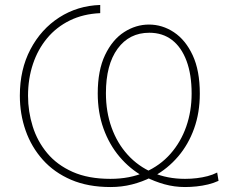

<svg xmlns="http://www.w3.org/2000/svg" viewBox="-20 -745 908 774"><path d="M425.5 9Q335 9 266.8 -20.2Q198.5 -49.5 152.5 -101Q106.5 -152.5 83.2 -219Q60 -285.5 60 -359.5Q60 -465 102.8 -546.2Q145.5 -627.5 219 -674.8Q292.5 -722 384 -725V-692Q315.5 -689 261.5 -662.5Q207.5 -636 170 -591Q132.5 -546 112.8 -486.8Q93 -427.5 93 -359Q93 -295.5 111.8 -235.5Q130.5 -175.5 170.2 -127.8Q210 -80 273 -52Q336 -24 425 -24Q503.5 -24 564.5 -50.8Q625.5 -77.5 667.2 -125Q709 -172.5 730.8 -234.8Q752.5 -297 752.5 -368Q752.5 -444.5 732 -499.5Q711.5 -554.5 673.5 -583.8Q635.5 -613 582 -613Q501 -613 454 -548.5Q407 -484 407 -369.5Q407 -294 429.8 -230.8Q452.5 -167.5 494.8 -121Q537 -74.5 595.8 -49.2Q654.5 -24 726 -24Q750.5 -24 773.2 -26.8Q796 -29.5 817 -35Q838 -40.5 855.5 -49.5L861 -16Q841.5 -7 818.8 -1.5Q796 4 772.2 6.5Q748.5 9 726 9Q683 9 642.8 -2.2Q602.5 -13.5 566.5 -32L558 -33.5Q503.5 -64 462 -113Q420.5 -162 397.2 -226.8Q374 -291.5 374 -368.5Q374 -461.5 403.5 -523.2Q433 -585 480.2 -615.5Q527.5 -646 580.5 -646Q634.5 -646 681.2 -615Q728 -584 756.8 -522.2Q785.5 -460.5 785.5 -367.5Q785.5 -291 762.5 -226.8Q739.5 -162.5 697.8 -113.8Q656 -65 600.5 -34.5L590 -30.5Q553.5 -12 512.2 -1.5Q471 9 425.5 9Z"/></svg>

Font: Commissioner Thin
Style: Regular
Weight: 100
Designer: Kostas Bartsokas
Foundry: Kostas Bartsokas
Version: Version 1.001;gftools[0.9.23]